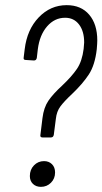

<svg xmlns="http://www.w3.org/2000/svg" viewBox="-20 -729 398 746"><path d="M137 -205 145 -270Q150 -311 168 -337.5Q186 -364 222 -397Q259 -432 279 -461.5Q299 -491 305 -539Q307 -557 307 -564Q307 -608 287 -634Q267 -660 233 -660Q192 -660 163 -626.5Q134 -593 127 -538L123 -504Q121 -494 112 -494L80 -496Q70 -496 72 -506L76 -538Q85 -614 130.5 -661.5Q176 -709 239 -709Q295 -709 326.5 -672Q358 -635 358 -572Q358 -562 356 -538Q349 -476 325 -439.5Q301 -403 260 -364Q230 -336 215 -316Q200 -296 197 -267L189 -205Q187 -195 178 -195H145Q135 -195 137 -205ZM96 -45Q96 -70 112 -86.5Q128 -103 151 -103Q170 -103 182 -91Q194 -79 194 -59Q194 -35 178 -19Q162 -3 139 -3Q120 -3 108 -14.5Q96 -26 96 -45Z"/></svg>

Font: Barlow Condensed Light
Style: Italic
Weight: 300
Width: 3
Italic angle: -7°
Designer: Jeremy Tribby
Foundry: Tribby Type
Version: Version 1.408